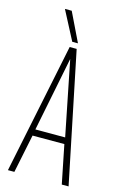

<svg xmlns="http://www.w3.org/2000/svg" viewBox="-134 -952 633 1009"><g transform="rotate(15 182.5 -448.0)"><path d="M18 0 164 -709H202L348 0H311L269 -209H96L53 0ZM102 -244H264L183 -649ZM170 -739 88 -896H125L201 -739Z"/></g></svg>

Font: Georama Condensed ExtraLight
Style: Regular
Weight: 200
Width: 3
Designer: Jean-Baptiste Levee
Foundry: Production Type
Version: Version 1.000